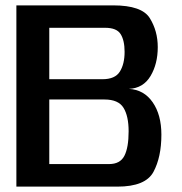

<svg xmlns="http://www.w3.org/2000/svg" viewBox="-20 -695 678 715"><path d="M41 0H417Q522 0 551.5 -55Q581 -110 581 -193.5Q581 -267.5 548.5 -314.2Q516 -361 460 -364Q513.5 -366.5 540.5 -411.8Q567.5 -457 567.5 -519.5Q567.5 -579.5 538 -627.2Q508.5 -675 401.5 -675H41ZM163.5 -84V-324.5H369Q421 -324.5 440 -293.5Q459 -262.5 459 -206Q459 -145.5 443.2 -114.8Q427.5 -84 386 -84ZM163.5 -400V-591.5H371.5Q414.5 -591.5 429.2 -568Q444 -544.5 444 -502Q444 -456.5 426.2 -428.2Q408.5 -400 361.5 -400Z"/></svg>

Font: Anybody Thin Medium
Style: Regular
Weight: 500
Version: Version 1.113;gftools[0.9.25]